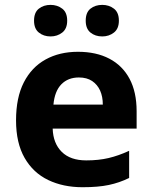

<svg xmlns="http://www.w3.org/2000/svg" viewBox="-20 -773 637 803"><path d="M306 -556.4Q382.4 -556.4 437.3 -527.6Q492.3 -498.8 521.9 -443.4Q551.4 -388 551.4 -307.7V-235.1H200.3Q202.3 -173.4 238.3 -137.8Q274.2 -102.2 340.8 -102.2Q392.4 -102.2 434 -112Q475.7 -121.8 520.1 -142.3V-28.7Q479.7 -8.8 435.1 0.6Q390.6 10 325.2 10Q244.3 10 181.6 -20.1Q118.8 -50.2 82.9 -112.6Q47.1 -175 47.1 -269.5Q47.1 -364.8 79.6 -428.4Q112.2 -492 170.6 -524.2Q228.9 -556.4 306 -556.4ZM309.9 -449Q264.6 -449 236.6 -420.4Q208.7 -391.8 203.5 -335.6H410Q410 -368.8 398.8 -394Q387.5 -419.1 365.4 -434.1Q343.3 -449 309.9 -449ZM122.4 -686.5Q122.4 -721 142.5 -736.8Q162.6 -752.6 191.4 -752.6Q219.5 -752.6 240.3 -736.8Q261 -721 261 -686.5Q261 -652.9 240.3 -636.8Q219.5 -620.6 191.4 -620.6Q162.6 -620.6 142.5 -636.8Q122.4 -652.9 122.4 -686.5ZM338.5 -686.5Q338.5 -721 358.4 -736.8Q378.3 -752.6 407.7 -752.6Q435.8 -752.6 456.5 -736.8Q477.2 -721 477.2 -686.5Q477.2 -652.9 456.5 -636.8Q435.8 -620.6 407.7 -620.6Q378.3 -620.6 358.4 -636.8Q338.5 -652.9 338.5 -686.5Z"/></svg>

Font: Noto Sans Khmer
Style: Regular
Weight: 400
Designer: Danh Hong and the Monotype Design Team
Foundry: Monotype Imaging Inc.
Version: Version 2.003